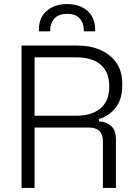

<svg xmlns="http://www.w3.org/2000/svg" viewBox="-20 -924 671 944"><path d="M150 0H86V-700H360Q425 -700 474.5 -678Q524 -656 552.5 -614.5Q581 -573 581 -514V-504Q581 -433 547 -392.5Q513 -352 467 -339V-327Q502 -326 526 -305Q550 -284 550 -238V0H486V-231Q486 -263 468.5 -280Q451 -297 416 -297H150ZM150 -642V-355H354Q432 -355 474.5 -391.5Q517 -428 517 -496V-501Q517 -569 475.5 -605.5Q434 -642 354 -642ZM227 -770H171V-776Q171 -838 210 -871Q249 -904 310 -904Q371 -904 409.5 -871Q448 -838 448 -776V-770H392V-776Q392 -811 371.5 -833.5Q351 -856 310 -856Q269 -856 248 -833.5Q227 -811 227 -776Z"/></svg>

Font: Space Grotesk Variable Light
Style: Regular
Weight: 300
Designer: Florian Karsten
Foundry: Florian Karsten
Version: Version 2.000